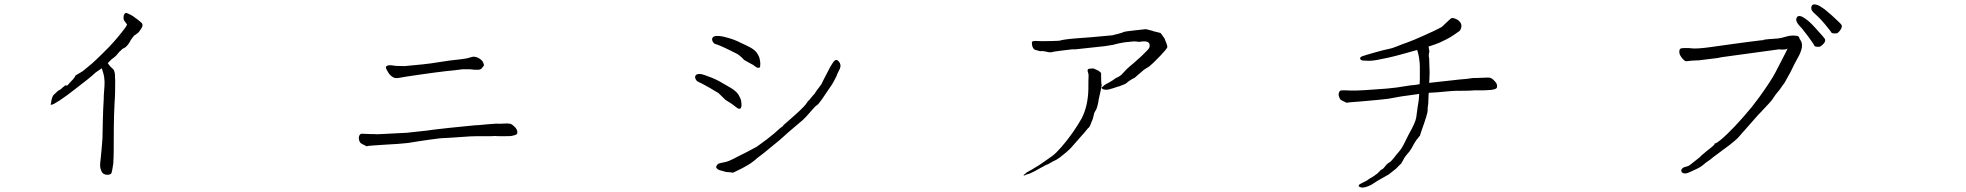

<svg xmlns="http://www.w3.org/2000/svg" viewBox="-20 -804 9040 883"><path d="M419.9 -470.7Q409.2 -460 379.9 -436.5Q350.6 -413.1 318.4 -388.7Q286.1 -363.3 256.8 -343.8Q224.6 -322.3 216.8 -322.3H212.9L213.9 -327.1Q214.8 -332 215.8 -337.4Q216.8 -342.8 217.8 -347.7Q221.7 -363.3 227.5 -368.2L244.1 -383.8Q245.1 -385.7 251 -388.7Q258.8 -393.6 260.7 -394.5Q263.7 -397.5 267.6 -401.4Q272.5 -404.3 276.4 -408.2L278.3 -409.2V-412.1L281.2 -411.1H284.2H289.1H290Q293 -415 298.8 -420.9Q304.7 -426.8 310.5 -433.6Q317.4 -440.4 321.3 -446.3Q326.2 -452.1 327.1 -456.1V-457L329.1 -458Q360.4 -476.6 360.4 -476.6Q379.9 -492.2 405.3 -513.7Q429.7 -536.1 455.1 -561.5Q481.4 -586.9 503.9 -612.3Q526.4 -637.7 542 -658.2Q559.6 -679.7 564.5 -690.4L563.5 -691.4V-692.4Q555.7 -702.1 550.8 -710Q546.9 -717.8 548.8 -731.4Q549.8 -736.3 553.7 -741.2Q556.6 -746.1 565.4 -743.2Q569.3 -741.2 580.1 -736.3Q591.8 -730.5 602.5 -721.7Q615.2 -712.9 624 -705.1Q633.8 -697.3 634.8 -693.4Q635.7 -688.5 634.8 -682.6Q631.8 -675.8 627 -668.9Q618.2 -655.3 616.2 -654.3Q605.5 -645.5 603.5 -644.5Q597.7 -642.6 590.8 -632.8Q586.9 -627 583 -622.1Q580.1 -619.1 580.1 -618.2Q580.1 -615.2 576.2 -610.4Q573.2 -604.5 569.3 -599.6Q564.5 -593.8 559.6 -588.9Q553.7 -584 548.8 -582Q541 -579.1 539.1 -575.2Q535.2 -570.3 531.2 -568.4Q527.3 -564.5 513.7 -547.9Q504.9 -539.1 494.1 -532.2Q494.1 -532.2 475.6 -513.7Q482.4 -502.9 489.3 -496.1Q498 -489.3 503.9 -481.4Q505.9 -476.6 506.8 -472.2Q507.8 -467.8 508.8 -460.9V-449.2L509.8 -434.6Q509.8 -408.2 509.3 -381.8Q508.8 -355.5 506.8 -329.1Q503.9 -273.4 503.4 -217.3Q502.9 -161.1 502.9 -105.5Q502.9 -98.6 502.4 -83.5Q502 -68.4 501 -51.8Q498 -36.1 496.1 -22Q494.1 -7.8 489.3 -3.9Q481.4 0 475.6 0Q454.1 0 447.3 -15.1Q440.4 -30.3 440.4 -43Q440.4 -48.8 440.9 -55.2Q441.4 -61.5 442.4 -68.4Q445.3 -93.8 447.3 -117.7Q449.2 -141.6 451.2 -167Q452.1 -212.9 453.1 -256.8Q454.1 -300.8 457 -346.7Q457 -367.2 459 -387.7Q460.9 -408.2 460.9 -427.7Q460 -450.2 456.1 -463.9Q453.1 -475.6 448.2 -490.2Q433.6 -479.5 419.9 -470.7Z M2106.4 -485.4Q2072.3 -480.5 2029.3 -476.6Q1986.3 -471.7 1911.1 -460.9Q1835.9 -450.2 1817.4 -446.3Q1798.8 -442.4 1788.6 -448.2Q1778.3 -454.1 1772.5 -460.9Q1766.6 -467.8 1759.3 -481.4Q1752 -495.1 1756.3 -499Q1760.7 -502.9 1769 -503.9Q1777.3 -504.9 1799.8 -501Q1834 -500 1840.8 -500Q1855.5 -501 1921.9 -507.8Q1974.6 -513.7 1981.4 -515.6Q2011.7 -520.5 2046.9 -525.4Q2079.1 -529.3 2105.5 -532.2Q2130.9 -535.2 2146.5 -541Q2162.1 -546.9 2179.7 -537.6Q2197.3 -528.3 2202.1 -516.6Q2207 -504.9 2205.1 -502Q2203.1 -499 2196.8 -491.2Q2190.4 -483.4 2180.7 -483.4Q2170.9 -483.4 2161.1 -483.4Q2143.6 -485.4 2141.6 -485.4Q2115.2 -485.4 2106.4 -485.4ZM1951.2 -161.1Q1905.3 -154.3 1905.3 -154.3Q1889.6 -151.4 1856.4 -146.5Q1827.1 -142.6 1736.3 -137.7Q1666 -133.8 1667 -130.9Q1666 -131.8 1665 -131.8Q1640.6 -143.6 1639.6 -145.5Q1633.8 -149.4 1630.9 -162.1Q1628.9 -170.9 1631.8 -178.7Q1633.8 -185.5 1639.6 -188.5Q1645.5 -189.5 1657.2 -188.5Q1679.7 -187.5 1682.6 -187.5Q1709 -187.5 1712.9 -186.5Q1714.8 -186.5 1753.9 -188.5L1850.6 -193.4Q1852.5 -194.3 1940.4 -203.1Q1953.1 -205.1 1976.6 -208Q2030.3 -214.8 2044.9 -215.8Q2157.2 -227.5 2161.1 -227.5Q2174.8 -227.5 2221.7 -232.4Q2256.8 -235.4 2262.7 -235.4Q2276.4 -234.4 2291 -235.4Q2305.7 -235.4 2313.5 -236.3Q2325.2 -235.4 2328.1 -234.4Q2334 -232.4 2341.8 -225.6Q2351.6 -216.8 2355.5 -210Q2359.4 -202.1 2359.4 -196.3Q2359.4 -187.5 2354.5 -185.5Q2347.7 -181.6 2332 -178.7Q2326.2 -177.7 2301.8 -177.7Q2290 -177.7 2281.2 -177.7Q2258.8 -177.7 2257.8 -178.7Q2234.4 -176.8 2211.9 -177.7Q2154.3 -177.7 2142.6 -176.8Q2091.8 -173.8 2055.7 -170.9Q2011.7 -168 2003.9 -168Q1993.2 -166 1951.2 -161.1Z M3826.2 -452.1 3813.5 -427.7Q3808.6 -418.9 3804.7 -413.1Q3777.3 -374 3775.4 -370.1Q3759.8 -345.7 3746.1 -329.1Q3742.2 -324.2 3738.3 -321.3Q3734.4 -318.4 3730.5 -315.4Q3726.6 -312.5 3704.1 -286.1Q3687.5 -266.6 3671.9 -252Q3664.1 -245.1 3607.4 -197.3Q3585.9 -177.7 3579.1 -171.9Q3572.3 -165 3525.4 -127Q3479.5 -88.9 3476.6 -87.9Q3462.9 -78.1 3450.2 -66.4Q3435.5 -54.7 3422.9 -46.9Q3401.4 -33.2 3351.6 -9.8Q3324.2 -13.7 3321.3 -12.7Q3319.3 -12.7 3289.1 -21.5Q3278.3 -25.4 3273.4 -34.2Q3272.5 -36.1 3276.4 -43Q3278.3 -46.9 3283.2 -50.8Q3285.2 -51.8 3292 -53.7Q3303.7 -55.7 3314.5 -58.6Q3330.1 -61.5 3354.5 -74.2Q3358.4 -77.1 3412.1 -103.5Q3459 -127.9 3460 -128.9L3507.8 -164.1Q3548.8 -196.3 3552.7 -201.2Q3570.3 -217.8 3580.1 -223.6Q3582 -225.6 3582 -225.6Q3582 -225.6 3582 -227.5Q3583 -228.5 3613.3 -254.9Q3673.8 -307.6 3686.5 -325.2Q3692.4 -333 3695.3 -337.9Q3696.3 -338.9 3703.1 -345.7Q3722.7 -370.1 3723.6 -370.1Q3725.6 -371.1 3732.4 -382.8Q3745.1 -400.4 3757.8 -417Q3758.8 -420.9 3791 -482.4Q3795.9 -492.2 3799.8 -499Q3809.6 -515.6 3813.5 -520.5Q3820.3 -528.3 3826.2 -528.3Q3832 -528.3 3837.9 -520.5Q3843.8 -514.6 3844.7 -506.8Q3846.7 -502 3843.8 -492.2Q3843.8 -489.3 3836.9 -476.6Q3829.1 -461.9 3826.2 -452.1ZM3284.2 -376Q3265.6 -387.7 3244.1 -399.9Q3222.7 -412.1 3209.5 -418.9Q3196.3 -425.8 3189.5 -428.7Q3183.6 -431.6 3180.7 -437.5Q3176.8 -443.4 3176.8 -448.2Q3176.8 -453.1 3178.7 -456.5Q3180.7 -460 3185.1 -461.9Q3189.5 -463.9 3199.2 -463.9Q3209 -462.9 3219.7 -459Q3229.5 -456.1 3251.5 -447.3Q3273.4 -438.5 3289.1 -429.7Q3304.7 -420.9 3335 -403.3Q3365.2 -385.7 3375.5 -369.6Q3385.7 -353.5 3388.2 -340.8Q3390.6 -328.1 3390.1 -319.3Q3389.6 -310.5 3386.7 -306.6Q3380.9 -298.8 3366.2 -310.5Q3349.6 -323.2 3345.7 -326.2Q3317.4 -343.8 3316.4 -344.7Q3287.1 -374 3284.2 -376ZM3367.2 -557.6Q3363.3 -559.6 3334 -574.2Q3303.7 -588.9 3290.5 -594.2Q3277.3 -599.6 3269.5 -601.6Q3263.7 -603.5 3259.8 -609.4Q3255.9 -615.2 3254.9 -621.1Q3254.9 -627 3256.8 -630.4Q3258.8 -633.8 3263.7 -636.2Q3268.6 -638.7 3277.3 -638.7Q3288.1 -638.7 3297.9 -637.2Q3307.6 -635.7 3330.1 -629.4Q3352.5 -623 3368.7 -615.7Q3384.8 -608.4 3417 -592.8Q3448.2 -578.1 3459.5 -562.5Q3470.7 -546.9 3473.6 -533.7Q3476.6 -520.5 3476.6 -510.7Q3476.6 -501 3475.6 -496.1Q3474.6 -492.2 3467.8 -492.2Q3460 -492.2 3454.1 -498Q3446.3 -504.9 3424.8 -515.6Q3404.3 -526.4 3402.3 -528.3Q3382.8 -549.8 3367.2 -557.6Z M4733.4 -29.3 4735.4 -30.3Q4762.7 -45.9 4776.4 -56.6Q4796.9 -71.3 4818.4 -85.9Q4835 -97.7 4862.3 -128.9Q4888.7 -159.2 4912.6 -193.4Q4936.5 -227.5 4954.1 -258.8Q4983.4 -314.5 4985.4 -393.6V-394.5Q4985.4 -446.3 4986.3 -453.1Q4986.3 -464.8 4985.4 -464.8Q4984.4 -468.8 4982.4 -475.6Q4980.5 -481.4 4983.4 -484.9Q4986.3 -488.3 4994.1 -488.3Q5002.9 -489.3 5005.9 -489.3Q5008.8 -489.3 5015.6 -486.3Q5027.3 -481.4 5032.2 -478.5Q5043 -470.7 5043.9 -467.8V-450.2Q5044.9 -424.8 5044.9 -421.9Q5047.9 -411.1 5045.9 -409.2Q5045.9 -409.2 5043 -392.6L5032.2 -343.8V-342.8Q5032.2 -337.9 5029.3 -326.2Q5025.4 -309.6 5022.5 -302.7Q5016.6 -291 5013.7 -287.1Q5013.7 -288.1 5013.7 -287.1Q5013.7 -288.1 5013.7 -287.1Q5011.7 -284.2 5010.7 -277.3Q5005.9 -256.8 5003.9 -252Q5001 -247.1 4997.1 -236.3Q4992.2 -219.7 4983.4 -213.9Q4983.4 -212.9 4964.8 -191.4L4963.9 -190.4Q4951.2 -175.8 4948.2 -172.9Q4916 -136.7 4905.3 -124Q4886.7 -104.5 4854.5 -80.1Q4848.6 -76.2 4839.8 -70.3Q4827.1 -63.5 4821.3 -61.5L4820.3 -60.5Q4800.8 -49.8 4799.8 -48.8Q4796.9 -48.8 4782.2 -41L4781.2 -40Q4779.3 -39.1 4762.7 -30.3Q4750 -22.5 4738.3 -16.6Q4714.8 -4.9 4712.9 -4.9Q4694.3 0 4693.4 2Q4693.4 2.9 4691.4 2.9H4689.5H4687.5L4688.5 0Q4688.5 -1 4691.4 -2Q4695.3 -4.9 4697.3 -6.8Q4701.2 -10.7 4702.1 -11.7Q4708 -13.7 4712.9 -17.6Q4719.7 -20.5 4732.4 -28.3ZM4910.2 -577.1Q4835.9 -568.4 4827.1 -566.4Q4809.6 -561.5 4799.8 -564.5Q4771.5 -571.3 4763.7 -568.4L4750 -572.3Q4739.3 -574.2 4736.3 -577.1Q4729.5 -583 4726.6 -595.7Q4724.6 -611.3 4726.6 -612.3Q4733.4 -617.2 4753.9 -615.2Q4761.7 -614.3 4812.5 -615.2Q4852.5 -616.2 4854.5 -617.2Q4870.1 -623 4932.6 -627.9Q4982.4 -631.8 4998 -632.8L5094.7 -641.6H5095.7H5096.7L5098.6 -642.6L5126 -649.4Q5138.7 -652.3 5148.4 -657.2Q5152.3 -659.2 5196.3 -664.1L5250 -669.9L5281.2 -662.1L5282.2 -661.1Q5312.5 -653.3 5317.4 -652.3L5335.9 -627V-626Q5344.7 -603.5 5345.7 -601.6Q5349.6 -586.9 5348.6 -586.9Q5343.8 -576.2 5317.4 -548.8Q5284.2 -513.7 5265.6 -499L5264.6 -498L5241.2 -483.4L5198.2 -446.3Q5176.8 -436.5 5158.2 -419.9Q5156.2 -418 5125 -406.2H5124H5123Q5122.1 -405.3 5096.7 -397.5Q5079.1 -392.6 5075.2 -391.6Q5061.5 -390.6 5055.7 -392.6Q5048.8 -394.5 5045.9 -399.4Q5045.9 -400.4 5045.9 -401.4Q5049.8 -403.3 5058.6 -412.1Q5063.5 -416 5079.1 -423.8L5098.6 -435.5L5099.6 -436.5Q5112.3 -445.3 5112.3 -445.3Q5132.8 -453.1 5144.5 -467.8Q5165 -490.2 5173.8 -497.1Q5187.5 -507.8 5228.5 -544.9Q5263.7 -578.1 5265.6 -585V-585.9L5266.6 -586.9V-587.9Q5272.5 -617.2 5233.4 -613.3Q5228.5 -613.3 5221.7 -611.3Q5219.7 -611.3 5211.9 -612.3Q5195.3 -614.3 5191.4 -613.3Q5189.5 -613.3 5152.3 -609.4Q5127 -605.5 5104.5 -599.6L5103.5 -598.6Q5088.9 -595.7 5061.5 -591.8L4925.8 -577.1Z M6763.7 -388.7Q6740.2 -386.7 6717.8 -386.7Q6660.2 -386.7 6648.4 -384.8Q6577.1 -377.9 6561.5 -377.9Q6556.6 -377.9 6550.8 -377Q6549.8 -369.1 6549.8 -365.2Q6548.8 -342.8 6548.8 -336.9Q6548.8 -326.2 6546.9 -316.4Q6544.9 -302.7 6545.9 -296.9Q6546.9 -284.2 6516.6 -200.2Q6512.7 -188.5 6509.8 -178.7Q6509.8 -177.7 6508.8 -177.7H6507.8Q6506.8 -176.8 6504.9 -173.8Q6503.9 -171.9 6502.9 -170.9Q6500 -166 6497.1 -164.1Q6494.1 -161.1 6494.1 -160.2Q6491.2 -155.3 6488.3 -151.4Q6486.3 -148.4 6482.4 -141.6Q6471.7 -120.1 6461.9 -107.4Q6441.4 -84 6436.5 -74.2Q6425.8 -53.7 6424.8 -52.7Q6411.1 -40 6400.4 -28.3Q6391.6 -21.5 6381.8 -13.7Q6366.2 -2 6364.3 0Q6357.4 2.9 6351.6 6.8Q6345.7 10.7 6337.9 14.6Q6329.1 19.5 6315.4 27.3Q6302.7 36.1 6288.1 44.9Q6271.5 53.7 6259.8 56.6Q6242.2 60.5 6236.3 56.6Q6233.4 55.7 6231.4 54.7Q6227.5 52.7 6228.5 50.8L6229.5 47.9Q6231.4 43 6241.2 39.1Q6264.6 26.4 6267.6 25.4Q6273.4 20.5 6280.3 16.6Q6287.1 12.7 6292 9.8Q6298.8 4.9 6303.7 2Q6307.6 -2 6310.5 -2.9Q6313.5 -4.9 6316.4 -7.8Q6319.3 -11.7 6322.3 -13.7Q6325.2 -15.6 6327.1 -19.5Q6329.1 -21.5 6334 -24.4Q6342.8 -28.3 6348.6 -37.1Q6358.4 -50.8 6369.1 -56.6Q6377.9 -61.5 6391.6 -79.1Q6401.4 -92.8 6413.1 -105.5Q6425.8 -121.1 6430.7 -130.9Q6436.5 -140.6 6444.3 -157.2Q6448.2 -165 6452.1 -172.9Q6456.1 -180.7 6460 -188.5Q6489.3 -239.3 6493.2 -263.7Q6500 -316.4 6503.9 -337.9Q6505.9 -351.6 6506.8 -372.1Q6461.9 -366.2 6458 -365.2Q6414.1 -359.4 6412.1 -358.4Q6370.1 -350.6 6363.3 -349.6Q6334 -345.7 6243.2 -337.9Q6172.9 -333 6173.8 -331.1Q6172.9 -331.1 6171.9 -332Q6148.4 -342.8 6146.5 -344.7Q6140.6 -349.6 6137.7 -361.3Q6134.8 -369.1 6137.7 -377.9Q6139.6 -384.8 6145.5 -387.7Q6148.4 -388.7 6164.1 -388.7Q6175.8 -388.7 6189.5 -387.7Q6209 -387.7 6219.7 -387.7Q6225.6 -387.7 6259.8 -389.6L6356.4 -396.5Q6402.3 -400.4 6446.3 -408.2Q6460 -411.1 6493.2 -414.1Q6502 -416 6508.8 -417Q6508.8 -427.7 6509.8 -441.4Q6509.8 -466.8 6509.8 -470.7V-498Q6509.8 -513.7 6505.9 -540Q6502.9 -557.6 6498 -572.3Q6498 -573.2 6497.1 -574.2Q6462.9 -564.5 6434.6 -556.6Q6392.6 -544.9 6363.8 -538.6Q6335 -532.2 6313 -528.3Q6291 -524.4 6276.9 -524.4Q6262.7 -524.4 6250 -525.4Q6237.3 -526.4 6235.4 -533.7Q6233.4 -541 6245.1 -545.4Q6256.8 -549.8 6303.7 -563Q6350.6 -576.2 6365.7 -578.6Q6380.9 -581.1 6405.8 -591.3Q6430.7 -601.6 6451.2 -608.4Q6483.4 -620.1 6528.3 -640.6Q6585.9 -666 6608.4 -678.7Q6613.3 -681.6 6629.9 -698.2Q6643.6 -711.9 6650.4 -717.3Q6657.2 -722.7 6664.6 -720.7Q6671.9 -718.8 6680.7 -714.4Q6689.5 -710 6696.3 -700.2Q6703.1 -690.4 6700.2 -677.7Q6697.3 -665 6690.4 -660.2Q6683.6 -655.3 6666.5 -643.6Q6649.4 -631.8 6632.8 -623.5Q6616.2 -615.2 6601.6 -608.4Q6588.9 -602.5 6549.8 -589.8Q6549.8 -586.9 6550.8 -584Q6553.7 -570.3 6553.7 -566.4Q6548.8 -551.8 6552.7 -535.2L6554.7 -470.7Q6554.7 -450.2 6553.7 -438.5Q6553.7 -436.5 6552.7 -422.9Q6652.3 -433.6 6667 -435.5Q6679.7 -437.5 6726.6 -441.4Q6753.9 -446.3 6768.6 -445.3Q6781.2 -445.3 6795.9 -446.3Q6810.5 -447.3 6818.4 -447.3Q6830.1 -447.3 6833 -446.3Q6839.8 -444.3 6847.7 -437.5Q6857.4 -427.7 6861.3 -421.9Q6865.2 -415 6865.2 -408.2Q6865.2 -400.4 6861.3 -397.5Q6854.5 -392.6 6838.9 -390.6Q6832 -389.6 6807.6 -388.7Q6795.9 -388.7 6787.1 -388.7Q6764.6 -388.7 6763.7 -388.7ZM6175.8 -330.1Q6174.8 -330.1 6173.8 -331.1Q6173.8 -330.1 6175.8 -330.1ZM6175.8 -330.1Q6175.8 -330.1 6175.8 -330.1Q6175.8 -330.1 6175.8 -330.1Z M8373 -692.4Q8353.5 -715.8 8339.8 -728.5Q8326.2 -740.2 8318.8 -748Q8311.5 -755.9 8310.5 -761.7Q8308.6 -768.6 8311.5 -775.4Q8312.5 -780.3 8317.4 -782.2Q8322.3 -785.2 8330.1 -783.2Q8337.9 -782.2 8348.6 -776.4Q8361.3 -768.6 8372.1 -760.7Q8385.7 -749 8405.3 -732.4Q8448.2 -693.4 8449.7 -688.5Q8451.2 -683.6 8449.7 -677.7Q8448.2 -671.9 8442.4 -664.1Q8436.5 -656.2 8431.6 -652.8Q8426.8 -649.4 8417 -650.4Q8406.2 -650.4 8403.3 -653.3Q8403.3 -655.3 8373 -692.4ZM8296.9 -634.8Q8270.5 -668.9 8266.6 -673.8Q8253.9 -686.5 8248 -695.3Q8242.2 -703.1 8241.2 -710Q8239.3 -715.8 8243.2 -722.7Q8244.1 -727.5 8250 -729.5Q8254.9 -731.4 8261.7 -729.5Q8269.5 -727.5 8280.3 -719.7Q8292 -711.9 8301.8 -703.1Q8315.4 -690.4 8332 -671.9Q8371.1 -628.9 8373 -624Q8375 -619.1 8373 -613.3Q8371.1 -607.4 8364.3 -600.6Q8357.4 -593.8 8352.5 -590.8Q8347.7 -587.9 8336.4 -588.9Q8325.2 -589.8 8324.2 -593.8Q8321.3 -601.6 8296.9 -634.8ZM7718.8 -533.2Q7711.9 -541 7707 -549.8Q7701.2 -560.5 7704.1 -574.2Q7706.1 -581.1 7713.9 -582Q7715.8 -583 7737.3 -583Q7751 -583 7755.9 -582H7756.8Q7781.2 -578.1 7850.6 -587.9Q7919.9 -597.7 7948.2 -601.6Q7976.6 -605.5 8013.7 -610.4Q8050.8 -615.2 8075.2 -618.2L8095.7 -620.1L8087.9 -621.1Q8108.4 -624 8156.2 -627Q8171.9 -628.9 8191.4 -634.8Q8205.1 -639.6 8223.6 -640.6Q8236.3 -640.6 8246.1 -638.7Q8252.9 -636.7 8254.9 -629.9Q8257.8 -624 8257.8 -622.1H8258.8Q8263.7 -614.3 8264.6 -611.3Q8268.6 -600.6 8266.6 -585Q8261.7 -561.5 8249 -540Q8230.5 -506.8 8218.8 -481.4Q8211.9 -467.8 8210.9 -465.8V-464.8H8210Q8208 -460 8192.4 -432.6Q8184.6 -418 8181.6 -416V-415H8180.7Q8168.9 -397.5 8166 -393.6Q8156.2 -380.9 8145.5 -368.2Q8132.8 -350.6 8131.8 -348.1Q8130.9 -345.7 8116.2 -329.1Q8113.3 -326.2 8100.1 -312Q8086.9 -297.9 8073.2 -283.2Q8070.3 -280.3 8066.4 -276.4Q7991.2 -190.4 7971.7 -168.9Q7955.1 -153.3 7933.6 -136.7Q7860.4 -83 7857.4 -80.1Q7849.6 -72.3 7835.9 -63.5Q7821.3 -53.7 7815.4 -47.9Q7802.7 -36.1 7779.3 -25.4Q7744.1 -8.8 7739.3 -7.8Q7729.5 -4.9 7720.7 -7.8Q7711.9 -11.7 7711.9 -20.5Q7711.9 -24.4 7717.8 -30.3Q7724.6 -36.1 7736.3 -38.1Q7746.1 -40 7752.9 -45.9Q7760.7 -51.8 7772.5 -61.5Q7799.8 -82 7803.7 -87.9Q7806.6 -90.8 7829.1 -109.4Q7840.8 -118.2 7852.5 -127.9Q7863.3 -137.7 7864.3 -138.7V-139.6Q7864.3 -145.5 7872.1 -145.5Q7875 -146.5 7892.6 -160.2Q7951.2 -209 8036.1 -311.5L8070.3 -356.4Q8127 -435.5 8144.5 -469.7Q8153.3 -486.3 8193.4 -564.5Q8195.3 -569.3 8198.2 -575.2L8201.2 -581.1L8195.3 -578.1Q8191.4 -576.2 8181.6 -576.2Q8170.9 -576.2 8169.9 -576.2H8168.9Q8163.1 -578.1 8155.3 -576.2L7897.5 -541Q7880.9 -538.1 7878.9 -537.1Q7802.7 -528.3 7798.8 -527.3Q7796.9 -526.4 7788.1 -526.4Q7757.8 -525.4 7745.1 -523.4Q7733.4 -521.5 7729.5 -523.4Q7725.6 -526.4 7718.8 -533.2ZM7718.8 -533.2ZM7745.1 -523.4ZM7772.5 -61.5ZM7752.9 -45.9ZM8223.6 -640.6ZM8191.4 -634.8Z"/></svg>

Font: ToneOZ-Zhuyin-Tsuipita-TC
Style: Regular
Weight: 400
Designer: ÂÆ£ÂøóÂáåJeffrey Xuan(jeffreyx@gmail.com, ToneOZ.com) ÈòøÂù§(cjkFonts)
Foundry: ToneOZ
Version: Version 0.240710